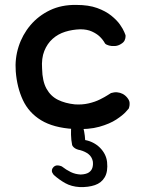

<svg xmlns="http://www.w3.org/2000/svg" viewBox="-20 -515 590 780"><path d="M304 245Q270 243 245 229Q220 215 199 196Q199 196 196.5 193Q194 190 192 185.5Q190 181 191 175Q192 169 198 163Q205 157 212.5 157Q220 157 225.5 159Q231 161 231 161Q249 175 267.5 184Q286 193 308 194Q330 193 341 185.5Q352 178 355.5 166Q359 154 357 140Q353 122 340 111.5Q327 101 306 95Q299 94 291.5 91Q284 88 279 83Q274 78 273 74Q269 54 268.5 32.5Q268 11 270 -5Q270 -5 271.5 -11Q273 -17 278 -22.5Q283 -28 294 -28Q306 -28 311 -17.5Q316 -7 316 -7Q319 4 322 20Q325 36 326 54Q343 57 358.5 65Q374 73 386 85Q398 97 405.5 111.5Q413 126 415 143Q419 182 405.5 205Q392 228 365.5 237Q339 246 304 245ZM279 9Q197 4 147 -26.5Q97 -57 73 -108.5Q49 -160 44 -225Q40 -277 55.5 -325.5Q71 -374 103.5 -412.5Q136 -451 183 -473.5Q230 -496 290 -495Q340 -495 374.5 -482.5Q409 -470 432 -451.5Q455 -433 467.5 -415Q480 -397 485 -384.5Q490 -372 490 -372Q490 -372 490 -366Q490 -360 486.5 -351.5Q483 -343 471 -336Q460 -329 447 -328Q434 -327 423 -330Q412 -333 407 -338Q407 -338 401.5 -347Q396 -356 384.5 -367Q373 -378 353.5 -387Q334 -396 306 -396Q274 -395 245 -386Q216 -377 194 -357.5Q172 -338 160 -308Q148 -278 151 -236Q152 -185 169 -154.5Q186 -124 215.5 -109.5Q245 -95 284 -91Q314 -89 340 -95Q366 -101 386 -111Q406 -121 417.5 -128.5Q429 -136 431 -137Q444 -141 456 -140Q468 -139 478.5 -133.5Q489 -128 497 -118Q506 -107 506.5 -97Q507 -87 505 -80.5Q503 -74 503 -74Q503 -74 491 -60.5Q479 -47 452.5 -29.5Q426 -12 383.5 0Q341 12 279 9Z"/></svg>

Font: Sour Gummy
Style: Regular
Weight: 400
Designer: Stefie Justprince
Foundry: Eifetstype
Version: Version 1.000